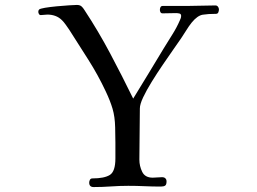

<svg xmlns="http://www.w3.org/2000/svg" viewBox="-20 -756 1040 777"><path d="M866 -718Q866 -712 863.5 -706Q861 -700 854 -700Q822 -700 800.5 -696.5Q779 -693 756 -665Q744 -650 734 -633.5Q724 -617 713 -601Q702 -585 682 -556.5Q662 -528 638.5 -493.5Q615 -459 594 -425Q573 -391 559.5 -362.5Q546 -334 546 -317Q546 -265 545 -213.5Q544 -162 544 -110Q544 -84 555.5 -60.5Q567 -37 598 -37Q608 -37 617.5 -38Q627 -39 637 -39Q644 -39 649 -34.5Q654 -30 654 -22Q654 -9 648.5 -5Q643 -1 631 -1Q597 -1 564.5 -2.5Q532 -4 499 -4Q464 -4 429 -1.5Q394 1 359 1Q341 1 341 -17Q341 -23 344 -28.5Q347 -34 354 -34Q402 -34 424.5 -48Q447 -62 447 -115Q447 -147 447 -178.5Q447 -210 446 -241Q445 -284 435.5 -316Q426 -348 408 -386Q377 -452 338 -513.5Q299 -575 260 -636Q253 -646 246 -656Q239 -666 231 -674Q219 -686 204 -691.5Q189 -697 172 -697Q165 -697 158.5 -696Q152 -695 145 -695Q140 -695 137.5 -699.5Q135 -704 135 -708Q135 -714 138 -717Q141 -721 162 -724.5Q183 -728 210 -730.5Q237 -733 260 -734.5Q283 -736 291 -736Q303 -736 309.5 -730.5Q316 -725 322 -715Q378 -630 426 -539.5Q474 -449 519 -357Q550 -408 581 -458.5Q612 -509 643 -561Q660 -589 677.5 -616.5Q695 -644 708 -674Q710 -678 711.5 -682.5Q713 -687 713 -692Q713 -700 705.5 -701.5Q698 -703 693 -703Q679 -703 665.5 -702.5Q652 -702 638 -702Q632 -702 629.5 -706.5Q627 -711 627 -716Q627 -722 629.5 -727Q632 -732 639 -732H742Q769 -732 796.5 -733Q824 -734 852 -734Q858 -734 862 -729Q866 -724 866 -718Z"/></svg>

Font: Kaisei Opti
Style: Regular
Weight: 400
Designer: Font-Kai, 金井和夫
Foundry: KAZUO KANAI
Version: Version 5.003